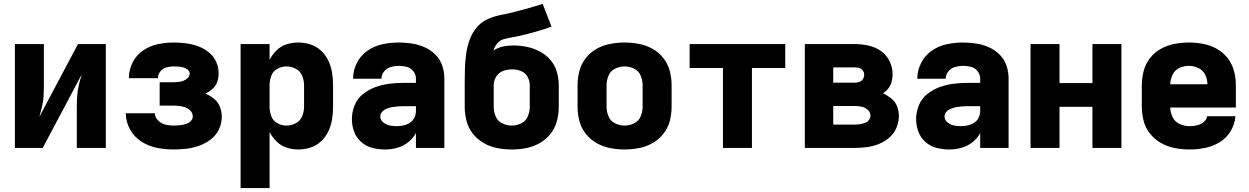

<svg xmlns="http://www.w3.org/2000/svg" viewBox="-20 -755 6376 980"><path d="M56 0H198L397 -375Q397 -375 396 -373V-371Q388 -345 382 -319Q376 -293 374 -266Q372 -239 372 -212V0H520V-530H378L179 -155Q180 -156 180 -157L181 -159Q188 -185 194.5 -211Q201 -237 202.5 -264Q204 -291 204 -318V-530H56Z M866 8Q900 8 933 4Q966 0 997.5 -11.5Q1029 -23 1056 -43.5Q1083 -64 1097.5 -95Q1112 -126 1112 -159Q1112 -185 1102.5 -209.5Q1093 -234 1073 -250.5Q1053 -267 1029 -277Q1049 -287 1065.5 -302Q1082 -317 1089 -338Q1096 -359 1096 -381Q1096 -413 1082.5 -441.5Q1069 -470 1044 -489.5Q1019 -509 989.5 -519.5Q960 -530 929 -534Q898 -538 867 -538Q826 -538 785.5 -529.5Q745 -521 710.5 -497.5Q676 -474 657 -436.5Q638 -399 638 -358V-356H786V-357Q786 -375 798.5 -390.5Q811 -406 829.5 -411Q848 -416 867 -416Q879 -416 891 -415Q903 -414 915 -411Q927 -408 937.5 -400Q948 -392 948 -380Q948 -366 938 -356.5Q928 -347 915.5 -342.5Q903 -338 890 -336.5Q877 -335 864 -335H795V-216H864Q880 -216 895.5 -214Q911 -212 926 -207Q941 -202 952.5 -189.5Q964 -177 964 -161Q964 -146 952 -135.5Q940 -125 925.5 -121Q911 -117 896 -115.5Q881 -114 866 -114Q845 -114 824 -119Q803 -124 787 -140Q771 -156 770 -177H622Q622 -134 643.5 -95Q665 -56 701.5 -32.5Q738 -9 780.5 -0.5Q823 8 866 8Z M1208 205H1356V-81Q1370 -54 1392 -32.5Q1414 -11 1443 -1.5Q1472 8 1503 8Q1534 8 1565 -2Q1596 -12 1619.5 -34.5Q1643 -57 1656.5 -86Q1670 -115 1675 -146.5Q1680 -178 1680 -210V-320Q1680 -352 1675 -383.5Q1670 -415 1656.5 -444Q1643 -473 1619.5 -495.5Q1596 -518 1565 -528Q1534 -538 1503 -538Q1472 -538 1443 -529Q1414 -520 1392 -498.5Q1370 -477 1356 -449V-530H1208ZM1441 -114Q1417 -114 1395 -126.5Q1373 -139 1364.5 -162.5Q1356 -186 1356 -210V-320Q1356 -344 1364.5 -367.5Q1373 -391 1395 -403.5Q1417 -416 1441 -416Q1466 -416 1489 -404.5Q1512 -393 1522 -369Q1532 -345 1532 -320V-210Q1532 -185 1522 -161Q1512 -137 1489 -125.5Q1466 -114 1441 -114Z M1946 8Q1977 8 2007.5 -0.5Q2038 -9 2063 -28.5Q2088 -48 2103 -76V0H2248V-355Q2248 -388 2237 -420.5Q2226 -453 2201.5 -477Q2177 -501 2146 -514.5Q2115 -528 2081.5 -533Q2048 -538 2014 -538Q1973 -538 1931.5 -529Q1890 -520 1855.5 -496Q1821 -472 1801.5 -433.5Q1782 -395 1782 -353H1927Q1927 -374 1940.5 -390.5Q1954 -407 1974 -413Q1994 -419 2014 -419Q2035 -419 2055.5 -414Q2076 -409 2089.5 -392Q2103 -375 2103 -355V-332H2039Q2003 -332 1967 -327.5Q1931 -323 1896.5 -310.5Q1862 -298 1833 -275Q1804 -252 1790 -217.5Q1776 -183 1776 -147Q1776 -114 1787.5 -83Q1799 -52 1824 -30Q1849 -8 1881 0Q1913 8 1945 8ZM2005 -111Q1987 -111 1969 -114.5Q1951 -118 1936 -130.5Q1921 -143 1921 -161Q1921 -175 1931.5 -185.5Q1942 -196 1955.5 -201Q1969 -206 1983 -208.5Q1997 -211 2011 -212Q2025 -213 2039 -213H2103V-189Q2103 -171 2095.5 -155Q2088 -139 2073 -129Q2058 -119 2040.5 -115Q2023 -111 2005 -111Z M2592 8Q2629 8 2665.5 1Q2702 -6 2734.5 -24.5Q2767 -43 2790 -72Q2813 -101 2822.5 -137Q2832 -173 2832 -210V-320Q2832 -355 2822 -389Q2812 -423 2789 -449.5Q2766 -476 2734.5 -492.5Q2703 -509 2668.5 -516Q2634 -523 2599 -523Q2573 -523 2547 -517.5Q2521 -512 2499 -497Q2504 -517 2518 -533.5Q2532 -550 2552.5 -555.5Q2573 -561 2593.5 -564.5Q2614 -568 2634.5 -572.5Q2655 -577 2675.5 -582.5Q2696 -588 2716 -593.5Q2736 -599 2756 -605.5Q2776 -612 2795 -619L2750 -735Q2715 -724 2680 -714Q2645 -704 2609.5 -695Q2574 -686 2538 -679Q2502 -672 2468.5 -657Q2435 -642 2411.5 -613Q2388 -584 2376 -549Q2364 -514 2359 -478Q2354 -442 2353 -405.5Q2352 -369 2352 -332Q2352 -329 2352 -326Q2352 -323 2352 -320V-210Q2352 -173 2361.5 -137Q2371 -101 2394 -72Q2417 -43 2449.5 -24.5Q2482 -6 2518.5 1Q2555 8 2592 8ZM2592 -114Q2567 -114 2543.5 -125.5Q2520 -137 2510 -161Q2500 -185 2500 -210V-320Q2500 -344 2513 -364.5Q2526 -385 2548.5 -393Q2571 -401 2595 -401Q2617 -401 2639 -392.5Q2661 -384 2672.5 -363.5Q2684 -343 2684 -320V-210Q2684 -185 2674 -161Q2664 -137 2640.5 -125.5Q2617 -114 2592 -114Z M3168 8Q3205 8 3241.5 1Q3278 -6 3310.5 -24.5Q3343 -43 3366 -72Q3389 -101 3398.5 -137Q3408 -173 3408 -210V-320Q3408 -357 3398.5 -393Q3389 -429 3366 -458.5Q3343 -488 3310.5 -506Q3278 -524 3241.5 -531Q3205 -538 3168 -538Q3131 -538 3094.5 -531Q3058 -524 3025.5 -506Q2993 -488 2970 -458.5Q2947 -429 2937.5 -393Q2928 -357 2928 -320V-210Q2928 -173 2937.5 -137Q2947 -101 2970 -72Q2993 -43 3025.5 -24.5Q3058 -6 3094.5 1Q3131 8 3168 8ZM3168 -114Q3143 -114 3119.5 -125.5Q3096 -137 3086 -161Q3076 -185 3076 -210V-320Q3076 -345 3086 -369Q3096 -393 3119.5 -404.5Q3143 -416 3168 -416Q3193 -416 3216.5 -404.5Q3240 -393 3250 -369Q3260 -345 3260 -320V-210Q3260 -185 3250 -161Q3240 -137 3216.5 -125.5Q3193 -114 3168 -114Z M3670 0H3818V-408H3988V-530H3500V-408H3670Z M4088 0H4343Q4374 0 4405 -4Q4436 -8 4465.5 -20Q4495 -32 4519 -52.5Q4543 -73 4555.5 -102.5Q4568 -132 4568 -163Q4568 -188 4559 -212Q4550 -236 4530 -252Q4510 -268 4487 -279Q4503 -289 4514.5 -304Q4526 -319 4531 -337.5Q4536 -356 4536 -375Q4536 -410 4520.5 -442.5Q4505 -475 4476 -495Q4447 -515 4412.5 -522.5Q4378 -530 4343 -530H4088ZM4233 -333V-411H4343Q4354 -411 4365.5 -408Q4377 -405 4384 -395Q4391 -385 4391 -374Q4391 -362 4384.5 -351.5Q4378 -341 4366.5 -337Q4355 -333 4343 -333ZM4233 -119V-214H4343Q4360 -214 4377.5 -210.5Q4395 -207 4409 -194.5Q4423 -182 4423 -165Q4423 -152 4414.5 -141.5Q4406 -131 4393.5 -127Q4381 -123 4368.5 -121Q4356 -119 4343 -119Z M4826 8Q4857 8 4887.5 -0.5Q4918 -9 4943 -28.5Q4968 -48 4983 -76V0H5128V-355Q5128 -388 5117 -420.5Q5106 -453 5081.5 -477Q5057 -501 5026 -514.5Q4995 -528 4961.5 -533Q4928 -538 4894 -538Q4853 -538 4811.5 -529Q4770 -520 4735.5 -496Q4701 -472 4681.5 -433.5Q4662 -395 4662 -353H4807Q4807 -374 4820.5 -390.5Q4834 -407 4854 -413Q4874 -419 4894 -419Q4915 -419 4935.5 -414Q4956 -409 4969.5 -392Q4983 -375 4983 -355V-332H4919Q4883 -332 4847 -327.5Q4811 -323 4776.5 -310.5Q4742 -298 4713 -275Q4684 -252 4670 -217.5Q4656 -183 4656 -147Q4656 -114 4667.5 -83Q4679 -52 4704 -30Q4729 -8 4761 0Q4793 8 4825 8ZM4885 -111Q4867 -111 4849 -114.5Q4831 -118 4816 -130.5Q4801 -143 4801 -161Q4801 -175 4811.5 -185.5Q4822 -196 4835.5 -201Q4849 -206 4863 -208.5Q4877 -211 4891 -212Q4905 -213 4919 -213H4983V-189Q4983 -171 4975.5 -155Q4968 -139 4953 -129Q4938 -119 4920.5 -115Q4903 -111 4885 -111Z M5240 0H5388V-210H5556V0H5704V-530H5556V-331H5388V-530H5240Z M6051 8Q6091 8 6131 0Q6171 -8 6206 -29.5Q6241 -51 6262 -86.5Q6283 -122 6286 -162H6141Q6139 -144 6123 -131.5Q6107 -119 6088.5 -115Q6070 -111 6051 -111Q6026 -111 6001.5 -122Q5977 -133 5965.5 -156.5Q5954 -180 5953 -206H6288V-320Q6288 -357 6278.5 -393Q6269 -429 6246 -458.5Q6223 -488 6190.5 -506Q6158 -524 6121.5 -531Q6085 -538 6048 -538Q6011 -538 5974.5 -531Q5938 -524 5905.5 -506Q5873 -488 5850 -458.5Q5827 -429 5817.5 -393Q5808 -357 5808 -320V-210Q5808 -173 5817.5 -137Q5827 -101 5851 -71.5Q5875 -42 5908 -24Q5941 -6 5977.5 1Q6014 8 6051 8ZM5953 -325Q5954 -350 5965 -373.5Q5976 -397 5999.5 -408Q6023 -419 6048 -419Q6073 -419 6096.5 -408Q6120 -397 6131.5 -373.5Q6143 -350 6143 -325Z"/></svg>

Font: Iosevka Sparkle Heavy
Style: Regular
Weight: 900
Designer: Belleve Invis
Foundry: Belleve Invis
Version: Version 4.5.0; ttfautohint (v1.8.3)